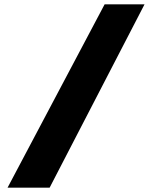

<svg xmlns="http://www.w3.org/2000/svg" viewBox="-20 -720 705 890"><path d="M465 -700 15 150H210L650 -700Z"/></svg>

Font: Jost Black
Style: Regular
Weight: 900
Version: Version 3.710